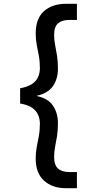

<svg xmlns="http://www.w3.org/2000/svg" viewBox="-20 -831 480 1011"><path d="M327 160Q256 160 212 120.5Q168 81 168 4Q168 -30 173.5 -57.5Q179 -85 184.5 -114.5Q190 -144 190 -180Q190 -205 180.5 -226.5Q171 -248 149 -263.5Q127 -279 86 -286V-366Q127 -374 149 -389Q171 -404 180.5 -425.5Q190 -447 190 -472Q190 -509 184.5 -537.5Q179 -566 173.5 -594Q168 -622 168 -655Q168 -734 212 -772.5Q256 -811 327 -811H385V-726H345Q306 -726 285.5 -708Q265 -690 265 -647Q265 -619 270.5 -592.5Q276 -566 280.5 -536.5Q285 -507 285 -468Q285 -416 259 -378Q233 -340 175 -327V-325Q233 -313 259 -274.5Q285 -236 285 -183Q285 -145 280.5 -115.5Q276 -86 270.5 -59.5Q265 -33 265 -5Q265 38 285.5 56.5Q306 75 345 75H385V160Z"/></svg>

Font: DM Sans 17pt Medium
Style: Regular
Weight: 500
Version: Version 4.004;gftools[0.9.30]